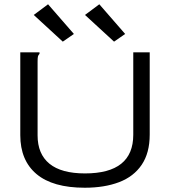

<svg xmlns="http://www.w3.org/2000/svg" viewBox="-20 -868 790 899"><path d="M377 11Q227 11 151 -53Q75 -117 75 -235V-623H165V-616Q159 -610 157.5 -603Q156 -596 156 -579V-234Q156 -147 211.5 -101.5Q267 -56 378 -56Q604 -56 604 -237V-623H681V-238Q681 -152 643.5 -96.5Q606 -41 537.5 -15Q469 11 377 11ZM274 -673 138 -798 205 -848 326 -709ZM514 -673 378 -798 445 -848 566 -709Z"/></svg>

Font: Inconsolata ExtraExpanded
Style: Regular
Weight: 400
Width: 8
Monospace: yes
Designer: Raph Levien, Cyreal, Brenton Simpson
Foundry: Raph Levien, Cyreal, Google
Version: Version 3.000; ttfautohint (v1.8.2.53-6de2)